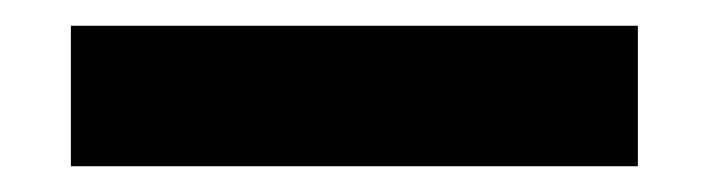

<svg xmlns="http://www.w3.org/2000/svg" viewBox="-20 20 550 149"><path d="M35 149H475V40H35Z"/></svg>

Font: Fixel Text ExtraBold
Style: Regular
Weight: 800
Width: 4
Designer: AlfaBravo + MacPaw
Foundry: Kyrylo Tkachov, Marchela Mozhyna, Serhii Makarenko, Maria Weinstein, Zakhar Kryvoshyya
Version: Version 1.211